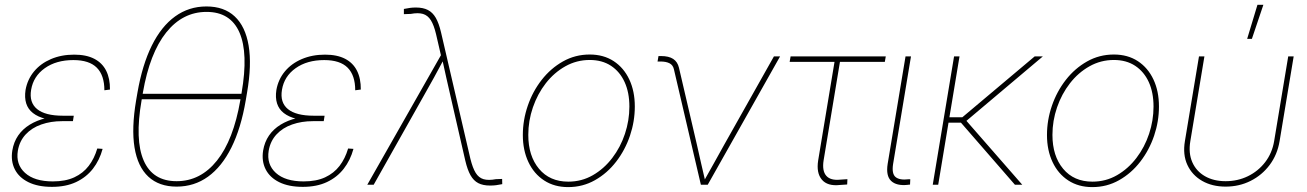

<svg xmlns="http://www.w3.org/2000/svg" viewBox="-20 -762 5392 792"><path d="M194.3 8.8Q136.2 8.8 97.2 -10.5Q58.1 -29.8 41 -63.7Q23.9 -97.7 30.8 -141.1Q36.6 -176.3 54.9 -202.9Q73.2 -229.5 102.5 -247.6Q131.8 -265.6 169.2 -274.7Q206.5 -283.7 250.5 -283.7H284.2L280.8 -262.2H235.8Q189.5 -262.2 150.4 -248.5Q111.3 -234.9 85.9 -207.5Q60.5 -180.2 53.7 -140.6Q44.4 -84 83.3 -48.8Q122.1 -13.7 197.8 -13.7Q250 -13.7 286.4 -30.5Q322.8 -47.4 345.9 -77.6Q369.1 -107.9 381.3 -149.4L403.3 -147.9Q390.6 -101.1 363.3 -65.9Q335.9 -30.8 293.9 -11Q252 8.8 194.3 8.8ZM245.1 -263.7Q201.2 -263.7 168.7 -271.7Q136.2 -279.8 116 -295.7Q95.7 -311.5 88.1 -335.4Q80.6 -359.4 85.4 -391.1Q93.3 -434.6 120.4 -467.3Q147.5 -500 190.2 -518.3Q232.9 -536.6 286.1 -536.6Q335.9 -536.6 368.9 -519.5Q401.9 -502.4 418 -470.2Q434.1 -438 433.6 -392.6L410.6 -389.6Q410.6 -451.2 379.4 -482.7Q348.1 -514.2 282.7 -514.2Q211.9 -514.2 164.8 -480.7Q117.7 -447.3 108.4 -391.6Q99.6 -339.4 133.1 -312Q166.5 -284.7 239.3 -284.7H284.2L280.8 -263.7Z M708.5 7.8Q636.2 7.8 592 -33.2Q547.9 -74.2 534.9 -153.6Q522 -232.9 541.5 -348.1L546.9 -379.4Q566.9 -494.6 606.2 -574Q645.5 -653.3 702.4 -694.3Q759.3 -735.4 831.5 -735.4Q904.3 -735.4 948.2 -694.3Q992.2 -653.3 1005.6 -574Q1019 -494.6 999 -379.4L993.7 -348.1Q974.1 -232.9 934.6 -153.6Q895 -74.2 838.1 -33.2Q781.2 7.8 708.5 7.8ZM708.5 -14.6Q807.1 -14.6 875 -99.6Q942.9 -184.6 971.2 -348.1L976.6 -379.4Q1004.9 -543 967.8 -627.9Q930.7 -712.9 832 -712.9Q733.4 -712.9 665.5 -627.9Q597.7 -543 569.3 -379.4L564 -348.1Q535.6 -184.6 572.8 -99.6Q609.9 -14.6 708.5 -14.6ZM553.2 -352.5 556.6 -375H987.3L983.9 -352.5Z M1229 8.8Q1170.9 8.8 1131.8 -10.5Q1092.8 -29.8 1075.7 -63.7Q1058.6 -97.7 1065.4 -141.1Q1071.3 -176.3 1089.6 -202.9Q1107.9 -229.5 1137.2 -247.6Q1166.5 -265.6 1203.9 -274.7Q1241.2 -283.7 1285.2 -283.7H1318.8L1315.4 -262.2H1270.5Q1224.1 -262.2 1185.1 -248.5Q1146 -234.9 1120.6 -207.5Q1095.2 -180.2 1088.4 -140.6Q1079.1 -84 1117.9 -48.8Q1156.7 -13.7 1232.4 -13.7Q1284.7 -13.7 1321 -30.5Q1357.4 -47.4 1380.6 -77.6Q1403.8 -107.9 1416 -149.4L1438 -147.9Q1425.3 -101.1 1397.9 -65.9Q1370.6 -30.8 1328.6 -11Q1286.6 8.8 1229 8.8ZM1279.8 -263.7Q1235.8 -263.7 1203.4 -271.7Q1170.9 -279.8 1150.6 -295.7Q1130.4 -311.5 1122.8 -335.4Q1115.2 -359.4 1120.1 -391.1Q1127.9 -434.6 1155 -467.3Q1182.1 -500 1224.9 -518.3Q1267.6 -536.6 1320.8 -536.6Q1370.6 -536.6 1403.6 -519.5Q1436.5 -502.4 1452.6 -470.2Q1468.8 -438 1468.3 -392.6L1445.3 -389.6Q1445.3 -451.2 1414.1 -482.7Q1382.8 -514.2 1317.4 -514.2Q1246.6 -514.2 1199.5 -480.7Q1152.3 -447.3 1143.1 -391.6Q1134.3 -339.4 1167.7 -312Q1201.2 -284.7 1273.9 -284.7H1318.8L1315.4 -263.7Z M1495.1 0 1798.8 -534.2 1778.8 -620.6Q1770 -658.2 1757.3 -678.5Q1744.6 -698.7 1724.6 -704.6Q1704.6 -710.4 1674.3 -704.6L1646 -703.6V-725.1Q1661.1 -728 1671.6 -729.5Q1682.1 -731 1695.8 -731Q1725.1 -731 1744.9 -720.9Q1764.6 -710.9 1777.6 -688.5Q1790.5 -666 1799.3 -628.4L1920.4 -106.9Q1929.7 -69.3 1942.1 -49.1Q1954.6 -28.8 1974.6 -22.9Q1994.6 -17.1 2025.4 -22.9L2051.3 -23.9L2051.8 -2.4Q2036.6 0.5 2025.9 2Q2015.1 3.4 2001.5 3.4Q1972.2 3.4 1952.9 -6.6Q1933.6 -16.6 1920.9 -39.1Q1908.2 -61.5 1899.4 -99.1L1838.4 -365.2Q1829.1 -403.3 1821 -441.4Q1813 -479.5 1804.2 -517.6H1811Q1791 -479.5 1769.8 -441.4Q1748.5 -403.3 1727.1 -365.2L1521.5 0Z M2323.7 9.8Q2266.6 9.8 2224.6 -17.6Q2182.6 -44.9 2159.7 -93.5Q2136.7 -142.1 2136.7 -205.1Q2136.7 -266.6 2157 -325.7Q2177.2 -384.8 2214.4 -432.4Q2251.5 -480 2302 -508.5Q2352.5 -537.1 2412.6 -537.1Q2469.7 -537.1 2511.5 -509.8Q2553.2 -482.4 2575.9 -434.1Q2598.6 -385.7 2598.6 -322.8Q2598.6 -261.2 2578.6 -202.1Q2558.6 -143.1 2521.7 -95.2Q2484.9 -47.4 2434.3 -18.8Q2383.8 9.8 2323.7 9.8ZM2324.2 -12.7Q2379.4 -12.7 2425.5 -39.3Q2471.7 -65.9 2505.6 -110.4Q2539.6 -154.8 2557.9 -210Q2576.2 -265.1 2576.2 -322.3Q2576.2 -380.4 2556.6 -423.3Q2537.1 -466.3 2500.5 -490.5Q2463.9 -514.6 2412.6 -514.6Q2358.4 -514.6 2312 -488.5Q2265.6 -462.4 2231.4 -418.5Q2197.3 -374.5 2178.2 -319.1Q2159.2 -263.7 2159.2 -205.6Q2159.2 -118.7 2203.4 -65.7Q2247.6 -12.7 2324.2 -12.7Z M2871.1 0 2759.8 -476.6Q2755.9 -493.7 2741.7 -501Q2727.5 -508.3 2704.1 -508.3H2692.4L2696.3 -530.8H2706.5Q2738.8 -530.8 2756.8 -519Q2774.9 -507.3 2780.8 -482.4L2855 -164.1Q2863.3 -127.4 2871.8 -89.6Q2880.4 -51.8 2889.2 -14.6H2883.3Q2904.8 -51.8 2925.3 -89.4Q2945.8 -127 2966.8 -164.1L3172.4 -529.3H3197.8L2899.4 0Z M3444.8 1Q3393.6 6.8 3370.1 -21Q3346.7 -48.8 3355 -100.6L3422.4 -506.8H3237.3L3241.2 -529.3H3633.8L3629.9 -506.8H3444.8L3377.4 -100.6Q3370.6 -57.1 3388.4 -36.9Q3406.2 -16.6 3446.8 -21Q3454.1 -21.5 3461.4 -22Q3468.8 -22.5 3475.6 -22.9L3474.6 -1Q3467.3 -0.5 3460 0Q3452.6 0.5 3444.8 1Z M3724.1 0.5Q3678.2 5.4 3656 -15.6Q3633.8 -36.6 3641.6 -85.9L3715.3 -529.3H3737.8L3664.1 -85.9Q3657.7 -45.4 3674.3 -31.7Q3690.9 -18.1 3727.5 -22.5Q3730.5 -22.5 3731.2 -22.5Q3731.9 -22.5 3734.9 -22.5L3733.9 -0.5Q3731.4 -0.5 3729 -0.2Q3726.6 0 3724.1 0.5Z M3938 -529.3 3850.1 0H3827.6L3915.5 -529.3ZM4281.7 -529.3 3957.5 -255.9H3877.9L3881.3 -278.3H3949.7L4248 -529.3ZM4166.5 0 3936 -265.1 3960.9 -270 4196.8 0Z M4485.8 9.8Q4428.7 9.8 4386.7 -17.6Q4344.7 -44.9 4321.8 -93.5Q4298.8 -142.1 4298.8 -205.1Q4298.8 -266.6 4319.1 -325.7Q4339.4 -384.8 4376.5 -432.4Q4413.6 -480 4464.1 -508.5Q4514.6 -537.1 4574.7 -537.1Q4631.8 -537.1 4673.6 -509.8Q4715.3 -482.4 4738 -434.1Q4760.7 -385.7 4760.7 -322.8Q4760.7 -261.2 4740.7 -202.1Q4720.7 -143.1 4683.8 -95.2Q4647 -47.4 4596.4 -18.8Q4545.9 9.8 4485.8 9.8ZM4486.3 -12.7Q4541.5 -12.7 4587.6 -39.3Q4633.8 -65.9 4667.7 -110.4Q4701.7 -154.8 4720 -210Q4738.3 -265.1 4738.3 -322.3Q4738.3 -380.4 4718.8 -423.3Q4699.2 -466.3 4662.6 -490.5Q4626 -514.6 4574.7 -514.6Q4520.5 -514.6 4474.1 -488.5Q4427.7 -462.4 4393.6 -418.5Q4359.4 -374.5 4340.3 -319.1Q4321.3 -263.7 4321.3 -205.6Q4321.3 -118.7 4365.5 -65.7Q4409.7 -12.7 4486.3 -12.7Z M5035.6 7.8Q4980 7.8 4938.7 -15.9Q4897.5 -39.6 4877.9 -81.8Q4858.4 -124 4867.7 -179.7L4925.8 -529.3H4948.2L4890.1 -179.7Q4881.8 -130.4 4898.2 -93Q4914.6 -55.7 4950.4 -35.2Q4986.3 -14.6 5035.6 -14.6Q5085.4 -14.6 5127.7 -35.2Q5169.9 -55.7 5198.7 -93Q5227.5 -130.4 5235.8 -179.7L5293.9 -529.3H5316.4L5258.3 -179.7Q5249 -124 5217.5 -81.8Q5186 -39.6 5138.9 -15.9Q5091.8 7.8 5035.6 7.8ZM5124.5 -601.6 5167 -742.2H5191.4L5144 -601.6Z"/></svg>

Font: Inter 24pt Thin
Style: Italic
Weight: 250
Italic angle: -9.3988°
Version: Version 4.001;git-66647c0bb